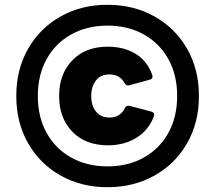

<svg xmlns="http://www.w3.org/2000/svg" viewBox="-20 -768 899 802"><path d="M48 -367Q48 -478 97.5 -564.5Q147 -651 233.5 -699.5Q320 -748 429 -748Q538 -748 625 -699.5Q712 -651 761.5 -564.5Q811 -478 811 -367Q811 -256 761.5 -169.5Q712 -83 625 -34.5Q538 14 429 14Q320 14 233.5 -34.5Q147 -83 97.5 -169.5Q48 -256 48 -367ZM720 -367Q720 -455 683 -521.5Q646 -588 580 -624.5Q514 -661 429 -661Q344 -661 278 -624.5Q212 -588 175 -521.5Q138 -455 138 -367Q138 -279 175 -212.5Q212 -146 278 -109.5Q344 -73 429 -73Q514 -73 580 -109.5Q646 -146 683 -212.5Q720 -279 720 -367ZM227 -367Q227 -459 282 -516Q337 -573 430 -573Q497 -573 546 -543.5Q595 -514 616 -455Q617 -453 617 -448Q617 -438 605 -435L521 -412Q519 -411 515 -411Q506 -411 500 -422Q480 -457 437 -457Q400 -457 380.5 -431.5Q361 -406 361 -367Q361 -327 381 -302Q401 -277 438 -277Q481 -277 501 -315Q507 -329 520 -326L612 -302Q628 -297 623 -282Q600 -223 549 -192Q498 -161 431 -161Q337 -161 282 -218Q227 -275 227 -367Z"/></svg>

Font: LINE Seed Sans TH App ExtraBold
Style: Regular
Weight: 800
Designer: Dalton Maag Ltd | Thai characters by Cadson Demak Co.,Ltd.
Foundry: Dalton Maag Ltd
Version: Version 1.003